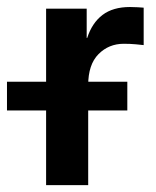

<svg xmlns="http://www.w3.org/2000/svg" viewBox="-80 -541 456 561"><path d="M54.7 0V-515.6H173.3V-430.2H174.8Q189 -474.1 219.5 -497.3Q250 -520.5 299.8 -520.5Q312.5 -520.5 322.5 -519.8Q332.5 -519 339.8 -518.6V-409.2Q333 -410.2 316.4 -411.6Q299.8 -413.1 281.7 -413.1Q237.8 -413.1 207.8 -382.8Q177.7 -352.5 177.7 -292V0ZM-59.6 -218.3V-302.2H292V-218.3Z"/></svg>

Font: Inter Display SemiBold
Style: Regular
Weight: 600
Designer: Rasmus Andersson
Foundry: rsms
Version: Version 4.001;git-9221beed3